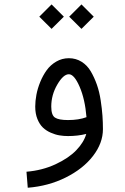

<svg xmlns="http://www.w3.org/2000/svg" viewBox="-20 -610 570 878"><path d="M296.4 -533.7 352.5 -589.8 408.7 -533.7 352.5 -478ZM159.7 -533.7 215.8 -589.8 272 -533.7 215.8 -478ZM375.5 -74.2Q368.7 -156.7 344 -213.6Q319.3 -270.5 294.9 -270.5Q269.5 -270.5 241.9 -223.1Q214.4 -175.8 214.4 -122.6Q214.4 -83.5 231.4 -72.3Q248.5 -61 291 -61Q340.3 -61 375.5 -74.2ZM294.9 -343.8Q327.1 -343.8 353 -327.6Q378.9 -311.5 395.3 -283.4Q411.6 -255.4 423.1 -222.7Q434.6 -189.9 440.4 -151.1Q446.3 -112.3 448.5 -81.3Q450.7 -50.3 450.7 -19.5Q450.7 44.4 405.3 103.3Q359.9 162.1 280.5 201.7Q201.2 241.2 106.9 248.5L101.1 175.3Q172.9 169.4 233.4 141.4Q293.9 113.3 328.9 76.9Q363.8 40.5 374.5 2.4Q335.9 12.2 291 12.2Q271 12.2 252 9Q232.9 5.9 212.2 -3.2Q191.4 -12.2 176.3 -26.6Q161.1 -41 151.1 -65.7Q141.1 -90.3 141.1 -122.6Q141.1 -147.9 146.5 -176.8Q151.9 -205.6 164.1 -235.4Q176.3 -265.1 193.6 -289.1Q210.9 -313 237.3 -328.4Q263.7 -343.8 294.9 -343.8Z"/></svg>

Font: AzarMehrMonospaced
Style: SansBold
Weight: 1
Designer: Amin Abedi
Version: Version 1.00